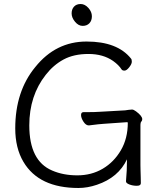

<svg xmlns="http://www.w3.org/2000/svg" viewBox="-20 -920 792 957"><path d="M682 -7Q682 6 662 6Q642 6 625 -0.5Q608 -7 608 -16V-17Q613 -70 613 -126Q570 -35 463 1Q416 17 371 17Q174 17 97 -113Q56 -182 56 -280Q56 -465 156 -586Q258 -713 411.5 -713Q565 -713 633 -628Q637 -624 637 -612.5Q637 -601 624 -584.5Q611 -568 600.5 -568Q590 -568 586 -574Q572 -596 544 -616Q494 -651 421 -651Q348 -651 297 -623.5Q246 -596 208 -547Q126 -443 126 -295Q126 -118 240 -70Q295 -46 365.5 -46Q436 -46 492 -79Q548 -112 582.5 -171Q617 -230 617 -308Q617 -311 613 -311L499 -303Q478 -302 424 -295H422Q408 -295 396 -313.5Q384 -332 384 -346.5Q384 -361 396 -361H410Q454 -361 480 -363L604 -370Q612 -371 621 -372.5Q630 -374 638 -374Q646 -374 658 -365Q689 -342 689 -326Q689 -319 684.5 -314Q680 -309 680 -298V-97Q680 -89 680.5 -71Q681 -53 681.5 -35Q682 -17 682 -7ZM438 -839Q438 -817 425.5 -804Q413 -791 392 -791Q371 -791 354 -811.5Q337 -832 337 -853Q337 -874 349 -887Q361 -900 382 -900Q403 -900 420.5 -880.5Q438 -861 438 -839Z"/></svg>

Font: QiushuiShotai
Style: Regular
Weight: 600
Designer: Fontworks Inc.
Foundry: Fontworks Inc.
Version: Version 1.250